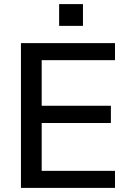

<svg xmlns="http://www.w3.org/2000/svg" viewBox="-20 -915 625 935"><path d="M82 0V-705H540V-622H183V-400H520V-316H183V-83H540V0ZM268 -895H384V-789H268Z"/></svg>

Font: wassup Sans
Style: Medium
Weight: 600
Version: Version 2.001